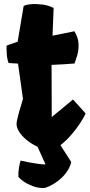

<svg xmlns="http://www.w3.org/2000/svg" viewBox="-20 -732 444 951"><path d="M224.6 9.8Q202.1 9.8 174.6 -1.5Q147 -12.7 121.6 -31.2Q96.2 -49.8 79.6 -72.3Q63 -94.7 62 -117.2Q62 -123.5 64.2 -135.5Q66.4 -147.5 73.2 -172.6Q80.1 -197.8 93.8 -242.2L69.3 -417L22.5 -419.9Q15.1 -439.9 13.4 -466.3Q11.7 -492.7 12.7 -506.3L67.4 -525.4L97.2 -702.6Q108.9 -709 135 -711.2Q161.1 -713.4 191.7 -709.2Q222.2 -705.1 245.6 -692.4L240.2 -555.2L348.6 -577.1Q368.7 -543.5 369.1 -512.2Q369.6 -481 362.1 -456.3Q354.5 -431.6 349.1 -417.5Q326.7 -415.5 295.2 -413.6Q263.7 -411.6 235.4 -410.6L236.3 -152.3L341.8 -239.3L403.8 -170.4Q397 -152.3 377.4 -122.6Q357.9 -92.8 331.3 -62.3Q304.7 -31.7 276.6 -11Q248.5 9.8 224.6 9.8ZM189.9 199.2Q164.6 198.7 140.1 189.2Q115.7 179.7 97.4 167Q79.1 154.3 71.3 144.5Q69.8 125 73.5 101.8Q77.1 78.6 82 63.5Q98.6 67.4 121.6 71.8Q144.5 76.2 167 79.3Q189.5 82.5 205.6 82.5L138.7 -65.9L246.1 -65.4L333 70.8Q322.3 113.3 286.1 147.9Q250 182.6 204.6 198.2Q201.2 198.7 197.5 199Q193.8 199.2 189.9 199.2Z"/></svg>

Font: Fruktur
Style: Regular
Weight: 400
Designer: Viktoriya Grabowska, Eben Sorkin
Foundry: Viktoriya Grabowska
Version: Version 1.008; ttfautohint (v1.8.4.7-5d5b)